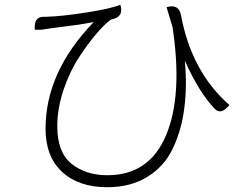

<svg xmlns="http://www.w3.org/2000/svg" viewBox="-20 -739 1040 801"><path d="M675 -709Q726 -724 735 -676Q779 -439 937 -301Q902 -257 875 -286Q810 -354 751 -486Q761 -381 749 -289Q738 -198 702 -122Q667 -46 596 -2Q526 42 427 42Q308 42 239 -22Q170 -86 170 -202Q170 -439 371 -647L308 -636Q271 -631 230 -626Q190 -621 179 -619Q171 -618 153 -615H125Q121 -669 161 -669H173Q240 -671 341 -687Q443 -703 482 -719Q497 -672 453 -660L442 -657Q416 -638 381 -597Q347 -557 309 -499Q271 -441 245 -364Q219 -287 219 -212Q219 -104 278 -56Q338 -8 428 -8Q602 -8 672 -173Q743 -339 700 -625L675 -709Z"/></svg>

Font: Swei Half Moon CJK SC
Style: Light
Weight: 300
Version: Version 2.071